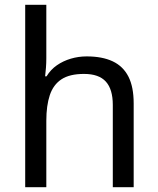

<svg xmlns="http://www.w3.org/2000/svg" viewBox="-20 -780 658 800"><path d="M173 -537Q173 -518 171.5 -498Q170 -478 168 -462H174Q191 -490 217 -508Q243 -526 275 -535.5Q307 -545 341 -545Q406 -545 449.5 -524.5Q493 -504 515 -461Q537 -418 537 -349V0H450V-343Q450 -408 421 -440Q392 -472 330 -472Q270 -472 236 -449.5Q202 -427 187.5 -383.5Q173 -340 173 -277V0H85V-760H173Z"/></svg>

Font: lguzrati05
Style: Book
Weight: 400
Designer: Jelle Bosma - Monotype Design Team, Universal Thirst
Foundry: Monotype Imaging Inc.
Version: Version 2.106